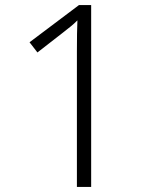

<svg xmlns="http://www.w3.org/2000/svg" viewBox="-20 -734 611 754"><path d="M338 0H282V-531Q282 -574 282.5 -601.5Q283 -629 284 -654Q270 -640 257.5 -630Q245 -620 226 -605L127 -528L96 -568L290 -714H338Z"/></svg>

Font: Noto Traditional Nushu Light
Style: Regular
Weight: 300
Designer: LIU Zhao
Foundry: LiuZhao Studio
Version: Version 2.003; ttfautohint (v1.8.4.7-5d5b)